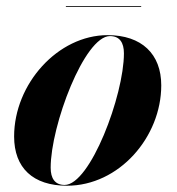

<svg xmlns="http://www.w3.org/2000/svg" viewBox="-20 -582 563 612"><path d="M190 -562.5V-560H430V-562.5ZM193.5 10C359.5 10 494 -145 494 -310C494 -410 431.5 -470 323 -470C164.5 -470 25 -314.5 25 -147C25 -47 85 10 193.5 10ZM186 7.5C155 7.5 141.5 -13.5 141.5 -47.5C141.5 -181.5 249 -467 330.5 -467C361.5 -467 375 -446 375 -412C375 -278 267.5 7.5 186 7.5Z"/></svg>

Font: Bodoni* 72pt
Style: Bold Italic
Weight: 700
Italic angle: -13°
Version: Version 2.3